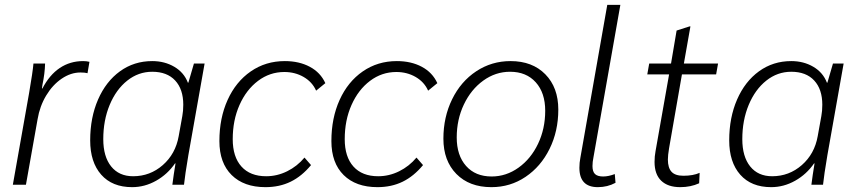

<svg xmlns="http://www.w3.org/2000/svg" viewBox="-20 -762 3527 792"><path d="M100 -378Q115 -465 118 -500H166Q165 -459 155 -412L153 -397H155Q184 -453 226.5 -481.5Q269 -510 323 -510Q337 -510 349 -507L341 -460Q331 -463 312 -463Q272 -463 234.5 -437.5Q197 -412 170.5 -368Q144 -324 135 -270L87 0H33Z M352 -183Q352 -277 384.5 -351.5Q417 -426 475 -468Q533 -510 608 -510Q659 -510 699 -486.5Q739 -463 755 -421H757L780 -500H824L757 -122Q743 -39 739 0H691Q696 -40 704 -88H702Q671 -43 624 -16.5Q577 10 525 10Q443 10 397.5 -41.5Q352 -93 352 -183ZM717 -200 732 -283Q736 -304 736 -330Q736 -394 702.5 -430Q669 -466 608 -466Q551 -466 505 -429.5Q459 -393 432.5 -329.5Q406 -266 406 -188Q406 -116 438.5 -75.5Q471 -35 529 -35Q599 -35 651.5 -81Q704 -127 717 -200Z M885 -180Q885 -275 919 -350Q953 -425 1014.5 -467.5Q1076 -510 1155 -510Q1214 -510 1258 -486.5Q1302 -463 1322 -419L1284 -388Q1268 -424 1232.5 -444.5Q1197 -465 1153 -465Q1093 -465 1044.5 -428.5Q996 -392 968 -329Q940 -266 940 -188Q940 -115 976 -75Q1012 -35 1078 -35Q1123 -35 1164.5 -55.5Q1206 -76 1236 -112L1263 -81Q1225 -35 1179 -12.5Q1133 10 1075 10Q986 10 935.5 -40Q885 -90 885 -180Z M1347 -180Q1347 -275 1381 -350Q1415 -425 1476.5 -467.5Q1538 -510 1617 -510Q1676 -510 1720 -486.5Q1764 -463 1784 -419L1746 -388Q1730 -424 1694.5 -444.5Q1659 -465 1615 -465Q1555 -465 1506.5 -428.5Q1458 -392 1430 -329Q1402 -266 1402 -188Q1402 -115 1438 -75Q1474 -35 1540 -35Q1585 -35 1626.5 -55.5Q1668 -76 1698 -112L1725 -81Q1687 -35 1641 -12.5Q1595 10 1537 10Q1448 10 1397.5 -40Q1347 -90 1347 -180Z M1809 -190Q1809 -279 1845 -352.5Q1881 -426 1944.5 -468Q2008 -510 2086 -510Q2176 -510 2229.5 -455.5Q2283 -401 2283 -310Q2283 -221 2247 -148Q2211 -75 2148 -32.5Q2085 10 2007 10Q1916 10 1862.5 -44.5Q1809 -99 1809 -190ZM2229 -305Q2229 -379 2190 -422.5Q2151 -466 2084 -466Q2024 -466 1973.5 -429.5Q1923 -393 1893.5 -331Q1864 -269 1864 -195Q1864 -121 1902.5 -77.5Q1941 -34 2008 -34Q2068 -34 2119 -70.5Q2170 -107 2199.5 -169Q2229 -231 2229 -305Z M2370 -70Q2370 -91 2374 -111L2485 -742H2539L2428 -113Q2424 -94 2424 -77Q2424 -54 2434.5 -44Q2445 -34 2468 -34Q2490 -34 2516 -44L2519 -8Q2486 10 2446 10Q2370 10 2370 -70Z M2680 -94Q2680 -117 2684 -138L2740 -455H2650L2658 -500H2748L2771 -636L2824 -653H2828L2801 -500H2942L2934 -455H2793L2740 -151Q2735 -121 2735 -104Q2735 -70 2750 -53.5Q2765 -37 2799 -37Q2839 -37 2866 -49L2864 -6Q2829 10 2786 10Q2735 10 2707.5 -16.5Q2680 -43 2680 -94Z M2988 -183Q2988 -277 3020.5 -351.5Q3053 -426 3111 -468Q3169 -510 3244 -510Q3295 -510 3335 -486.5Q3375 -463 3391 -421H3393L3416 -500H3460L3393 -122Q3379 -39 3375 0H3327Q3332 -40 3340 -88H3338Q3307 -43 3260 -16.5Q3213 10 3161 10Q3079 10 3033.5 -41.5Q2988 -93 2988 -183ZM3353 -200 3368 -283Q3372 -304 3372 -330Q3372 -394 3338.5 -430Q3305 -466 3244 -466Q3187 -466 3141 -429.5Q3095 -393 3068.5 -329.5Q3042 -266 3042 -188Q3042 -116 3074.5 -75.5Q3107 -35 3165 -35Q3235 -35 3287.5 -81Q3340 -127 3353 -200Z"/></svg>

Font: Sarabun ExtraLight
Style: Italic
Weight: 275
Italic angle: -10°
Designer: Suppakit Chalermlarp | Katatrad Co.,Ltd.
Foundry: Cadson Demak Co.,Ltd.
Version: Version 1.000; ttfautohint (v1.6)